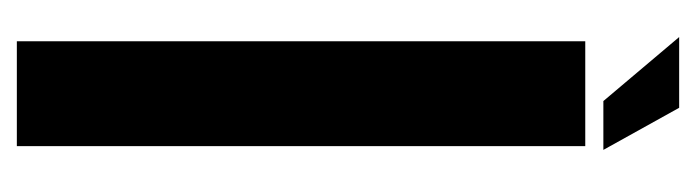

<svg xmlns="http://www.w3.org/2000/svg" viewBox="-319 -507 826 228"><g transform="rotate(90 94.0 -393.0)"><path d="M29 0V-675H153.5V0ZM100 -696.5 24 -786.5H108L158 -696.5Z"/></g></svg>

Font: Anybody Condensed SemiBold
Style: Regular
Weight: 600
Width: 3
Designer: Tyler Finck
Foundry: Etcetera Type Company
Version: Version 1.010; ttfautohint (v1.8.3) -l 8 -r 50 -G 200 -x 14 